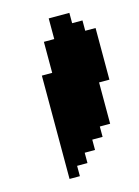

<svg xmlns="http://www.w3.org/2000/svg" viewBox="-89 -1338 464 641"><g transform="rotate(-15 143.0 -1018.0)"><path d="M71.4 -1107.1V-750H107.1V-785.7H142.9V-821.4H178.6V-857.1H214.3V-892.9H250V-1035.7H285.7V-1214.3H250V-1250H214.3V-1285.7H142.9V-1214.3H107.1V-1107.1Z"/></g></svg>

Font: Gossip High Pixel
Style: Regular
Weight: 500
Width: 7
Designer: Deborah Khodanovich
Version: Version 1.001;Glyphs 3.3.1 (3343)